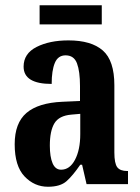

<svg xmlns="http://www.w3.org/2000/svg" viewBox="-20 -702 534 732"><path d="M163 10Q111 10 73.5 -29.5Q36 -69 36 -152Q36 -233 81 -271.5Q126 -310 218 -314L285 -317V-374Q285 -430 273.5 -460.5Q262 -491 230 -491Q201 -491 189 -462Q177 -433 177 -382Q70 -382 70 -448Q70 -498 119.5 -523Q169 -548 241 -548Q328 -548 372 -509.5Q416 -471 416 -377V-121Q416 -79 427 -64.5Q438 -50 465 -50H468V0H310L293 -74H286Q258 -33 234 -11.5Q210 10 163 10ZM213 -55Q246 -55 266 -93Q286 -131 286 -191V-268L252 -265Q205 -261 187.5 -232Q170 -203 170 -147Q170 -104 180.5 -79.5Q191 -55 213 -55ZM131 -609V-682H368V-609Z"/></svg>

Font: Noto Serif Ethiopic ExtraCondensed
Style: Bold
Weight: 700
Width: 2
Designer: Monotype Design Team
Foundry: Monotype Imaging Inc.
Version: Version 2.102; ttfautohint (v1.8.4.7-5d5b)